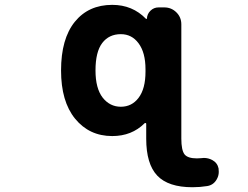

<svg xmlns="http://www.w3.org/2000/svg" viewBox="-20 -578 1040 806"><path d="M788.1 208Q686.5 208 640.1 159.2Q593.8 110.4 593.8 3.9V-58.6Q593.8 -60.5 591.3 -61.5Q588.9 -62.5 586.9 -60.5Q533.2 -6.8 451.2 -6.8Q354.5 -6.8 294.9 -80.1Q236.3 -152.3 236.3 -282.2Q236.3 -415 293.9 -486.3Q351.6 -557.6 451.2 -557.6Q536.1 -557.6 592.8 -499Q593.8 -498 595.2 -498.5Q596.7 -499 596.7 -500Q597.7 -519.5 611.8 -533.2Q626 -546.9 645.5 -546.9H669.9Q699.2 -546.9 720.2 -526.4Q741.2 -505.9 741.2 -475.6V3.9Q741.2 52.7 754.9 70.3Q768.6 86.9 806.6 86.9Q815.4 86.9 825.2 85.9Q830.1 85 835.9 85Q854.5 85 871.1 93.8Q892.6 105.5 897.5 128.9Q898.4 135.7 898.4 143.6Q898.4 161.1 888.7 176.8Q875 199.2 849.6 203.1Q819.3 208 788.1 208ZM487.3 -434.6Q437.5 -434.6 409.2 -397.5Q380.9 -360.4 380.9 -282.2Q380.9 -207 411.1 -168Q441.4 -129.9 487.3 -129.9Q533.2 -129.9 561.5 -167Q590.8 -205.1 590.8 -277.3V-287.1Q590.8 -357.4 561.5 -396.5Q533.2 -434.6 487.3 -434.6Z"/></svg>

Font: Rounded-X Mgen+ 1m bold
Style: Bold
Weight: 700
Designer: [Source Han Sans]
Ryoko NISHIZUKA  (kana & ideographs); Paul D. Hunt (Latin, Greek & Cyrillic); Wenlong ZHANG  (bopomofo
Version: Version 1.059.20150602